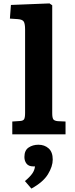

<svg xmlns="http://www.w3.org/2000/svg" viewBox="-20 -787 440 1125"><path d="M52 0V-75L97 -78Q115 -79 121 -88Q127 -97 127 -126V-614Q127 -647 119.5 -660Q112 -673 84 -675L38 -678L44 -758L270 -767L286 -756V-124Q286 -98 292 -88.5Q298 -79 319 -77L364 -75V0ZM164 318 126 274Q155 250 169 230Q183 210 185 188H175Q148 188 135.5 172Q123 156 123 133Q123 94 147.5 77.5Q172 61 205 61Q241 61 265 82.5Q289 104 289 148Q289 188 261 234Q233 280 164 318Z"/></svg>

Font: Literata 7pt
Style: Bold
Weight: 700
Designer: Latin by Veronika Burian and Jose Scaglione. Greek by Irene Vlachou. Cyrillic by Vera Evstafieva.
Foundry: TypeTogether
Version: Version 3.002